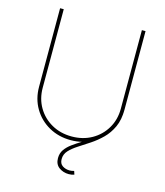

<svg xmlns="http://www.w3.org/2000/svg" viewBox="-133 -828 976 1136"><g transform="rotate(15 354.5 -260.5)"><path d="M354.5 10.3Q280.3 10.3 220.9 -23.2Q161.6 -56.6 127.2 -114.7Q92.8 -172.9 92.8 -246.6V-727.5H115.2V-246.6Q115.2 -179.2 146.5 -126.2Q177.7 -73.2 231.9 -42.7Q286.1 -12.2 354.5 -12.2Q423.3 -12.2 477.3 -42.7Q531.2 -73.2 562.5 -126.2Q593.8 -179.2 593.8 -246.6V-727.5H616.2V-246.6Q616.2 -172.9 582 -114.7Q547.9 -56.6 488.5 -23.2Q429.2 10.3 354.5 10.3ZM395.5 207.5Q361.8 207.5 335.9 188.7Q310.1 169.9 310.1 131.8Q310.1 102.1 325.7 79.8Q341.3 57.6 367.2 38.8Q393.1 20 424.1 1.2Q455.1 -17.6 486.1 -39.6Q517.1 -61.5 543 -89.8Q568.8 -118.2 584.5 -156.5Q600.1 -194.8 600.1 -246.6H616.2Q616.2 -184.1 595.7 -139.6Q575.2 -95.2 543 -63.5Q510.7 -31.7 474.4 -7.8Q438 16.1 405.8 36.9Q373.5 57.6 353 79.8Q332.5 102.1 332.5 131.8Q332.5 160.2 351.6 172.6Q370.6 185.1 395.5 185.1Q403.3 185.1 409.9 183.8Q416.5 182.6 422.4 180.7L429.2 201.7Q421.4 204.6 413.1 206.1Q404.8 207.5 395.5 207.5Z"/></g></svg>

Font: Inter 17pt Thin
Style: Regular
Weight: 250
Version: Version 4.001;git-66647c0bb